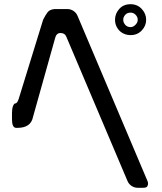

<svg xmlns="http://www.w3.org/2000/svg" viewBox="-20 -790 768 913"><path d="M185 -696 69 -320Q62 -298 52 -298Q47 -298 42 -286Q37 -273 37 -254V-223Q37 -182 57 -182H63Q127 -182 137 -234L241 -605Q247 -633 267 -633Q289 -633 296 -614L586 70Q592 85 605.5 94Q619 103 635 103H660Q676 103 680 96.5Q684 90 684 84Q684 77 681 70L349 -714Q343 -729 329.5 -738Q316 -747 300 -747H240Q217 -745 207 -732.5Q197 -720 185 -696ZM551 -641Q572 -623 601 -623Q633 -623 654 -645Q675 -667 675 -696Q675 -725 654 -747.5Q633 -770 601 -770Q567 -770 547 -747.5Q527 -725 527 -696Q527 -664 551 -641ZM601 -661Q585 -661 575.5 -672Q566 -683 566 -696Q566 -709 575.5 -719.5Q585 -730 601 -730Q615 -730 625 -719.5Q635 -709 635 -696Q635 -683 624 -672Q613 -661 601 -661Z"/></svg>

Font: WD-XL Lubrifont TC
Style: Regular
Weight: 400
Designer: [WD-XL Lubrifont] Copyright 2020-2022 (c) NightFurySL2001, Skr-ZERO; [ZCOOL QingKe HuangYou] Copyright 2018-2022 (c) The
Version: Version 2.001;hotconv 1.1.1;makeotfexe 2.6.0